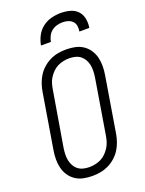

<svg xmlns="http://www.w3.org/2000/svg" viewBox="-175 -1037 850 1127"><g transform="rotate(-20 250.0 -473.5)"><path d="M202 8Q173 8 146 2.5Q119 -3 97 -17.5Q75 -32 60 -54Q45 -76 38.5 -102Q32 -128 32 -156Q32 -184 37 -213L94 -558Q98 -582 106.5 -606.5Q115 -631 129 -653Q143 -675 163.5 -693Q184 -711 208 -722.5Q232 -734 257.5 -738.5Q283 -743 307 -743Q336 -743 363 -737.5Q390 -732 412 -717.5Q434 -703 449 -681Q464 -659 470.5 -633Q477 -607 477 -579Q477 -551 472 -522L415 -177Q411 -153 402.5 -128.5Q394 -104 380 -82Q366 -60 345.5 -42Q325 -24 301 -12.5Q277 -1 251.5 3.5Q226 8 202 8ZM202 -47Q220 -47 239 -51Q258 -55 275 -63.5Q292 -72 306 -86Q320 -100 330.5 -116.5Q341 -133 346.5 -150.5Q352 -168 355 -186L412 -531Q415 -551 415.5 -570Q416 -589 412.5 -607Q409 -625 400 -641Q391 -657 377 -668Q363 -679 344.5 -683.5Q326 -688 307 -688Q289 -688 270 -684Q251 -680 234 -671.5Q217 -663 203 -649Q189 -635 178.5 -618.5Q168 -602 163 -584.5Q158 -567 155 -549L97 -204Q94 -184 93.5 -165Q93 -146 96.5 -128Q100 -110 109 -94Q118 -78 132 -67Q146 -56 164.5 -51.5Q183 -47 202 -47ZM178 -815Q183 -844 197.5 -872.5Q212 -901 237.5 -920.5Q263 -940 293 -947.5Q323 -955 352 -955Q381 -955 409 -947.5Q437 -940 455.5 -920.5Q474 -901 479.5 -872.5Q485 -844 480 -815H418Q421 -833 418.5 -850Q416 -867 404.5 -878.5Q393 -890 377 -895Q361 -900 343 -900Q325 -900 307 -895Q289 -890 274.5 -878.5Q260 -867 251.5 -850Q243 -833 240 -815Z"/></g></svg>

Font: Iosevka Curly Light
Style: Italic
Weight: 300
Italic angle: -9°
Monospace: yes
Designer: Belleve Invis
Foundry: Belleve Invis
Version: Version 22.1.2; ttfautohint (v1.8.4)